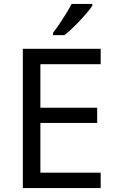

<svg xmlns="http://www.w3.org/2000/svg" viewBox="-20 -964 596 984"><path d="M496 0H97V-714H496V-635H187V-412H478V-334H187V-79H496ZM453 -934Q441 -916 416 -887.5Q391 -859 362.5 -830.5Q334 -802 310 -784H252V-796Q267 -815 284.5 -841Q302 -867 319 -894.5Q336 -922 347 -944H453Z"/></svg>

Font: Noto Serif Ottoman Siyaq
Style: Regular
Weight: 400
Designer: Sérgio Martins
Version: Version 1.005; ttfautohint (v1.8.4.7-5d5b)